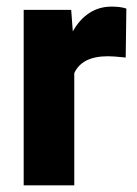

<svg xmlns="http://www.w3.org/2000/svg" viewBox="-20 -558 412 578"><path d="M360.4 -532.2 358.4 -384.8Q320.8 -388.7 305.7 -388.7Q265.6 -388.7 240.5 -376Q215.3 -363.3 203.6 -337.9V0H51.3V-528.3H194.3L199.2 -463.4Q219.2 -499.5 248.8 -518.8Q278.3 -538.1 315.9 -538.1Q343.3 -538.1 360.4 -532.2Z"/></svg>

Font: Heebo ExtraBold
Style: Regular
Weight: 800
Designer: Oded Ezer
Foundry: Meir Sadan
Version: Version 2.001; ttfautohint (v1.5.14-ce02) -l 8 -r 50 -G 200 